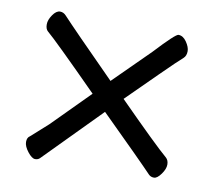

<svg xmlns="http://www.w3.org/2000/svg" viewBox="-62 -573 725 648"><g transform="rotate(10 300.0 -249.5)"><path d="M97 3Q86 3 71.5 -15.5Q57 -34 57 -49Q57 -64 67 -70L124 -121L250 -248Q97 -402 65 -429Q57 -436 57 -452Q57 -467 69 -484.5Q81 -502 94 -502Q106 -502 115 -492Q149 -455 302 -301L424 -422Q491 -494 501 -494Q517 -494 529 -476.5Q541 -459 541 -445Q541 -429 531.5 -420.5Q522 -412 505 -396Q488 -380 356 -249Q491 -113 531 -79Q540 -71 540 -56Q540 -41 527 -23Q514 -5 503 -5Q492 -5 485 -12Q449 -50 302 -195L113 -3Q107 3 97 3Z"/></g></svg>

Font: LXGW WenKai Lite Medium
Style: Regular
Weight: 500
Designer: LXGW / Fontworks Inc.
Foundry: LXGW / Fontworks Inc.
Version: Version 1.511; March 25, 2025